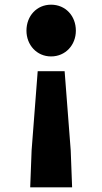

<svg xmlns="http://www.w3.org/2000/svg" viewBox="-20 -603 437 820"><path d="M109 197H288L282 39L256 -299H141L115 39ZM198 -362C260 -362 304 -411 304 -472C304 -535 260 -583 198 -583C137 -583 93 -535 93 -472C93 -411 137 -362 198 -362Z"/></svg>

Font: Noto Sans KR Black
Style: Regular
Weight: 900
Designer: Ryoko NISHIZUKA 西塚涼子 (kana, bopomofo & ideographs); Paul D. Hunt (Latin, Greek & Cyrillic); Sandoll Communications 산돌커뮤니
Foundry: Adobe
Version: Version 2.004;hotconv 1.0.118;makeotfexe 2.5.65603